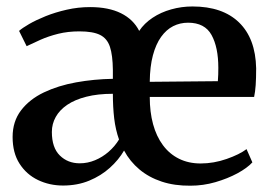

<svg xmlns="http://www.w3.org/2000/svg" viewBox="-20 -578 860 609"><path d="M180 10.5Q137 10.5 100.5 -7Q64 -24.5 42 -58.8Q20 -93 20 -143.5Q20 -193 46.8 -228Q73.5 -263 119 -284.8Q164.5 -306.5 221.5 -316.8Q278.5 -327 338 -328V-356.5Q337.5 -402.5 328.8 -429.2Q320 -456 297.5 -467.2Q275 -478.5 232 -478.5Q195.5 -478.5 164.5 -470.8Q133.5 -463 108.8 -452Q84 -441 64.5 -431.5L40.5 -480Q50.5 -489 72.5 -501.8Q94.5 -514.5 125 -526.8Q155.5 -539 191.5 -547.2Q227.5 -555.5 266 -555.5Q324.5 -555.5 363.8 -536Q403 -516.5 421.5 -480Q437.5 -504 463.8 -521.5Q490 -539 522.8 -548.2Q555.5 -557.5 590.5 -557.5Q686 -557.5 738.2 -506.8Q790.5 -456 792.5 -361.5Q792.5 -330 791 -308.2Q789.5 -286.5 786 -270.5H455Q455 -223 465.5 -184.2Q476 -145.5 496.8 -117.5Q517.5 -89.5 547.8 -74.5Q578 -59.5 616.5 -59.5Q658 -59.5 698.8 -73.8Q739.5 -88 762 -105L780.5 -63Q764 -45 733 -28.2Q702 -11.5 663.2 -0.2Q624.5 11 584 11Q533.5 11.5 492.8 -2Q452 -15.5 422 -40.8Q392 -66 373.5 -100.5Q356.5 -71 328.5 -45.8Q300.5 -20.5 263 -5Q225.5 10.5 180 10.5ZM455 -318.5 671 -320.5Q672 -330.5 672.2 -342Q672.5 -353.5 672.5 -363Q672.5 -428 651 -467Q629.5 -506 576.5 -506Q551 -506 529.2 -495Q507.5 -484 491 -461Q474.5 -438 465 -402.5Q455.5 -367 455 -318.5ZM233 -60Q258 -60 281.5 -69.8Q305 -79.5 324.8 -96.8Q344.5 -114 357.5 -135.5Q346.5 -166.5 342.2 -202.5Q338 -238.5 338 -280.5Q290 -280.5 253.8 -271.2Q217.5 -262 193.2 -245.5Q169 -229 156.8 -207Q144.5 -185 144.5 -159.5Q144.5 -109.5 169.8 -84.8Q195 -60 233 -60Z"/></svg>

Font: Merriweather 48pt SemiBold
Style: Regular
Weight: 600
Version: Version 2.100